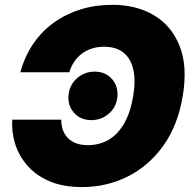

<svg xmlns="http://www.w3.org/2000/svg" viewBox="-20 -757 786 787"><path d="M316.4 9.8Q237.8 9.8 181.6 -14.6Q125.5 -39.1 90.8 -79.8Q56.2 -120.6 41.5 -169.4Q26.9 -218.3 30.3 -266.6H231Q231 -242.7 238 -223.6Q245.1 -204.6 258.8 -190.7Q272.5 -176.8 293 -169.4Q313.5 -162.1 340.3 -162.1Q388.7 -162.1 426.5 -184.8Q464.4 -207.5 489.7 -252.4Q515.1 -297.4 525.9 -363.3Q536.6 -426.8 526.4 -471.9Q516.1 -517.1 486.1 -541.3Q456.1 -565.4 406.2 -565.4Q378.9 -565.4 356 -557.9Q333 -550.3 314.9 -536.6Q296.9 -522.9 284.2 -503.9Q271.5 -484.9 264.2 -460.9H63.5Q81.5 -526.9 116.7 -578.1Q151.9 -629.4 201.4 -664.8Q251 -700.2 311.5 -718.8Q372.1 -737.3 440.4 -737.3Q538.6 -737.3 610.8 -694.6Q683.1 -651.9 716.3 -568.4Q749.5 -484.9 729 -363.3Q709 -242.7 649.2 -159.4Q589.4 -76.2 502.9 -33.2Q416.5 9.8 316.4 9.8ZM354.5 -264.6Q308.6 -264.6 281.5 -296.9Q254.4 -329.1 262.2 -376.5Q268.6 -414.1 298.6 -438.7Q328.6 -463.4 367.7 -463.4Q414.1 -463.4 440.9 -430.9Q467.8 -398.4 460 -351.1Q453.6 -313.5 423.6 -289.1Q393.6 -264.6 354.5 -264.6Z"/></svg>

Font: Inter 16pt Black
Style: Italic
Weight: 900
Italic angle: -9.3988°
Version: Version 4.001;git-66647c0bb